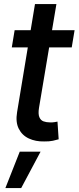

<svg xmlns="http://www.w3.org/2000/svg" viewBox="-20 -696 391 954"><path d="M350.6 -545.9 336.4 -460.4H38.6L52.7 -545.9ZM153.8 -675.8H260.3L173.8 -160.2Q168.9 -129.9 175.5 -114Q182.1 -98.1 196.3 -93Q210.4 -87.9 228 -87.9Q241.2 -87.4 250.7 -89.1Q260.3 -90.8 265.6 -91.8L271.5 -3.9Q260.7 -0.5 242.7 3.4Q224.6 7.3 199.2 6.8Q157.2 7.8 123.5 -7.8Q89.8 -23.4 73.2 -56.4Q56.6 -89.4 64.9 -138.7ZM6.8 238.3 78.1 57.6H181.6L85.4 238.3Z"/></svg>

Font: Inter Tight Medium
Style: Italic
Weight: 500
Italic angle: -9.39999°
Designer: Rasmus Andersson
Foundry: rsms
Version: Version 3.004